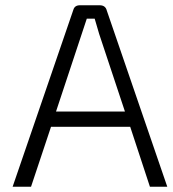

<svg xmlns="http://www.w3.org/2000/svg" viewBox="-20 -710 656 730"><path d="M174 -228 98 0H28L259 -673Q264 -690 284 -690H359Q381 -690 386 -670L616 0H550L475 -228ZM357 -581 340 -639H310L193 -286H455Z"/></svg>

Font: Taylor Sans Light
Style: Regular
Weight: 300
Italic angle: -8°
Designer: Natanael Gama
Version: Version 1.001 September 8, 2015